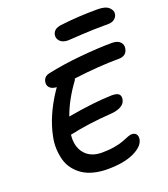

<svg xmlns="http://www.w3.org/2000/svg" viewBox="-165 -1089 1030 1174"><g transform="rotate(-20 349.5 -502.0)"><path d="M374 -855Q339.4 -855 321.8 -873.5Q304.2 -892.1 309.1 -916Q317.4 -952.1 365.2 -958Q478.5 -972.2 607.9 -972.2Q659.2 -972.2 680.9 -951.4Q702.6 -930.7 698.2 -908.2Q694.3 -888.7 678.7 -877Q663.1 -865.2 639.2 -865.2Q540 -865.2 458.3 -860.1Q376.5 -855 374 -855ZM333 -32.2Q283.2 -32.2 241.9 -43Q200.7 -53.7 171.4 -73.7Q142.1 -93.8 121.1 -121.3Q100.1 -148.9 90.6 -183.1Q81.1 -217.3 79.3 -256.3Q77.6 -295.4 86.9 -337.9Q111.8 -460.9 196.8 -589.8Q197.3 -590.8 210.9 -609.9Q179.7 -611.8 165.5 -627.2Q151.4 -642.6 155.8 -665Q161.6 -697.3 195.8 -705.1Q293.9 -726.6 413.1 -737.8Q532.2 -749 621.1 -749Q655.3 -749 672.9 -731.4Q690.4 -713.9 685.1 -688Q676.8 -643.1 625 -643.1Q497.6 -643.1 333 -622.1Q332 -619.1 328.1 -610.8Q255.4 -511.7 221.2 -415Q395.5 -445.8 509.8 -448.2Q543 -448.2 555.2 -436.3Q567.4 -424.3 563 -401.9Q557.6 -374.5 531.2 -360.6Q504.9 -346.7 466.8 -344.2Q317.9 -334.5 192.9 -307.1Q184.6 -231.4 222.9 -185.3Q261.2 -139.2 335 -139.2Q379.4 -139.2 417.5 -146Q455.6 -152.8 476.1 -161.1Q496.6 -169.4 514.4 -176.3Q532.2 -183.1 541 -183.1Q562 -183.1 571.5 -170.4Q581.1 -157.7 577.1 -136.2Q568.4 -92.8 503.4 -62.5Q438.5 -32.2 333 -32.2Z"/></g></svg>

Font: Shantell Sans Bouncy
Style: Italic
Weight: 500
Italic angle: -11.31°
Designer: Stephen Nixon, Anya Danilova, Shantell Martin
Foundry: Arrow Type
Version: Version 1.006;[9816181b4]